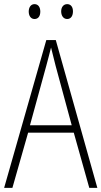

<svg xmlns="http://www.w3.org/2000/svg" viewBox="-20 -909 491 929"><path d="M119 -853C119 -833 129 -817 147 -817C165 -817 175 -831 175 -853C175 -874 165 -889 147 -889C129 -889 119 -873 119 -853ZM276 -854C276 -833 287 -817 305 -817C323 -817 333 -832 333 -854C333 -875 323 -889 305 -889C287 -889 276 -874 276 -854ZM412 0H451L250 -715H204L0 0H40L116 -267H337ZM249 -591 327 -303H125L204 -591C212 -623 220 -649 227 -679C234 -649 242 -621 249 -591Z"/></svg>

Font: Noto Sans Georgian Condensed ExtraLight
Style: Regular
Weight: 200
Width: 3
Designer: Monotype Design Team, Akaki Razmadze
Foundry: Google LLC
Version: Version 2.005